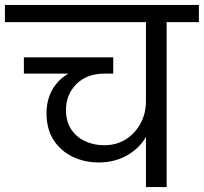

<svg xmlns="http://www.w3.org/2000/svg" viewBox="-47 -760 828 780"><path d="M354 -100Q296 -100 247.5 -123.5Q199 -147 170.5 -191.5Q142 -236 142 -300Q142 -353 165 -394.5Q188 -436 231 -461H50V-527H413V-461H378Q306 -461 263.5 -418.5Q221 -376 221 -313Q221 -267 242 -235Q263 -203 298.5 -186.5Q334 -170 376 -170Q427 -170 465 -194.5Q503 -219 524.5 -259.5Q546 -300 546 -350V-670H-27V-740H761V-670H630V0H546V-204Q519 -157 468.5 -128.5Q418 -100 354 -100Z"/></svg>

Font: Poppins
Style: Regular
Weight: 400
Designer: Ninad Kale (Devanagari), Jonny Pinhorn (Latin)
Version: Version 5.002